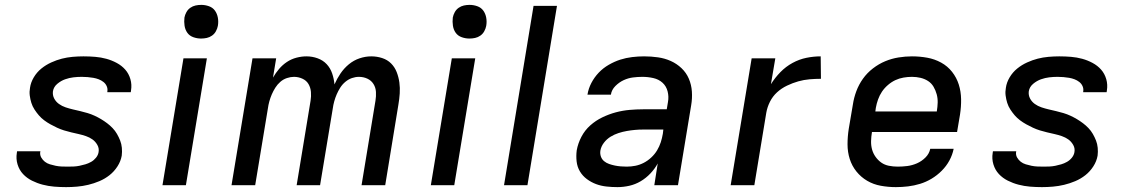

<svg xmlns="http://www.w3.org/2000/svg" viewBox="-20 -759 4640 787"><path d="M251 8Q226 8 202 6Q178 4 155 -2Q132 -8 111 -18.5Q90 -29 74.5 -45.5Q59 -62 52 -85Q45 -108 49 -132L50 -139H146L145 -137Q143 -124 149 -113.5Q155 -103 164 -96Q173 -89 184.5 -85.5Q196 -82 208 -79.5Q220 -77 232.5 -76.5Q245 -76 258 -76Q270 -76 282 -76.5Q294 -77 306 -79.5Q318 -82 330 -85.5Q342 -89 353.5 -95.5Q365 -102 373.5 -112.5Q382 -123 384 -135Q387 -151 379 -165Q371 -179 359 -187.5Q347 -196 332.5 -201Q318 -206 302.5 -209.5Q287 -213 272 -216.5Q257 -220 242.5 -224.5Q228 -229 214 -235.5Q200 -242 186.5 -249.5Q173 -257 161 -266Q149 -275 139.5 -286Q130 -297 121.5 -310Q113 -323 108.5 -337.5Q104 -352 102 -367.5Q100 -383 103 -399Q106 -421 118.5 -442Q131 -463 149.5 -478Q168 -493 190 -503Q212 -513 233.5 -518.5Q255 -524 277.5 -526Q300 -528 322 -528Q347 -528 370.5 -526Q394 -524 416 -518Q438 -512 458.5 -501Q479 -490 493.5 -473.5Q508 -457 514.5 -434.5Q521 -412 517 -388L516 -381H420V-384Q422 -395 417.5 -405.5Q413 -416 404 -423Q395 -430 384.5 -434Q374 -438 362.5 -440Q351 -442 339 -443Q327 -444 315 -444Q298 -444 281 -442Q264 -440 247 -434Q230 -428 215 -415.5Q200 -403 197 -385Q195 -369 202 -355.5Q209 -342 221.5 -333Q234 -324 249 -319Q264 -314 279 -310.5Q294 -307 309 -303.5Q324 -300 339 -295.5Q354 -291 368 -284.5Q382 -278 394.5 -270.5Q407 -263 419 -254Q431 -245 441.5 -234Q452 -223 459.5 -210Q467 -197 472.5 -183Q478 -169 479.5 -153Q481 -137 479 -121Q475 -98 461.5 -77Q448 -56 429 -41Q410 -26 387.5 -16.5Q365 -7 342 -1.5Q319 4 296 6Q273 8 251 8Z M646 0 732 -520H828L742 0ZM804 -601Q788 -601 772.5 -606.5Q757 -612 748 -624.5Q739 -637 736.5 -653.5Q734 -670 736 -687Q738 -698 744 -709Q750 -720 760 -727Q770 -734 781.5 -736.5Q793 -739 805 -739Q821 -739 836.5 -733.5Q852 -728 861 -715.5Q870 -703 873 -686.5Q876 -670 873 -653Q871 -642 865 -631Q859 -620 849 -613Q839 -606 827.5 -603.5Q816 -601 804 -601Z M929 0 1015 -520H1112L1099 -441Q1110 -460 1124 -476.5Q1138 -493 1156 -505Q1174 -517 1195 -522.5Q1216 -528 1236 -528Q1260 -528 1282 -520Q1304 -512 1319 -496Q1334 -480 1341.5 -458Q1349 -436 1351 -413Q1361 -436 1375.5 -457.5Q1390 -479 1410 -495.5Q1430 -512 1454 -520Q1478 -528 1502 -528Q1525 -528 1546.5 -521Q1568 -514 1583 -499Q1598 -484 1606 -463.5Q1614 -443 1617 -421Q1620 -399 1618.5 -376Q1617 -353 1613 -330L1559 0H1462L1519 -346Q1522 -364 1521 -382Q1520 -400 1511 -414.5Q1502 -429 1486 -436.5Q1470 -444 1451 -444Q1437 -444 1422.5 -439Q1408 -434 1395.5 -423.5Q1383 -413 1374.5 -399.5Q1366 -386 1360 -372Q1354 -358 1350 -343.5Q1346 -329 1344 -314L1292 0H1196L1253 -346Q1256 -364 1254.5 -382Q1253 -400 1244.5 -414.5Q1236 -429 1219.5 -436.5Q1203 -444 1185 -444Q1171 -444 1156 -439Q1141 -434 1129 -423.5Q1117 -413 1108.5 -399.5Q1100 -386 1094 -372Q1088 -358 1084 -343.5Q1080 -329 1078 -314L1026 0Z M1746 0 1832 -520H1928L1842 0ZM1904 -601Q1888 -601 1872.5 -606.5Q1857 -612 1848 -624.5Q1839 -637 1836.5 -653.5Q1834 -670 1836 -687Q1838 -698 1844 -709Q1850 -720 1860 -727Q1870 -734 1881.5 -736.5Q1893 -739 1905 -739Q1921 -739 1936.5 -733.5Q1952 -728 1961 -715.5Q1970 -703 1973 -686.5Q1976 -670 1973 -653Q1971 -642 1965 -631Q1959 -620 1949 -613Q1939 -606 1927.5 -603.5Q1916 -601 1904 -601Z M2046 0 2167 -735H2263L2142 0Z M2511 8Q2488 8 2465.5 5.5Q2443 3 2423 -4.5Q2403 -12 2385.5 -25Q2368 -38 2357 -56.5Q2346 -75 2343.5 -97.5Q2341 -120 2344 -143Q2349 -171 2363 -198Q2377 -225 2399.5 -245Q2422 -265 2449 -278Q2476 -291 2504 -298.5Q2532 -306 2560.5 -308.5Q2589 -311 2616 -311H2713L2718 -341Q2722 -363 2716.5 -384.5Q2711 -406 2695.5 -420Q2680 -434 2658 -439Q2636 -444 2613 -444Q2594 -444 2574.5 -441.5Q2555 -439 2536.5 -430.5Q2518 -422 2502.5 -406.5Q2487 -391 2484 -371H2388Q2392 -396 2404 -419Q2416 -442 2434 -461Q2452 -480 2475.5 -493.5Q2499 -507 2522.5 -514.5Q2546 -522 2571 -525Q2596 -528 2620 -528Q2649 -528 2677 -524Q2705 -520 2729.5 -509Q2754 -498 2773.5 -479.5Q2793 -461 2803.5 -436.5Q2814 -412 2816 -384Q2818 -356 2813 -327L2759 0H2662L2676 -89Q2664 -67 2646 -48Q2628 -29 2606 -16Q2584 -3 2559.5 2.5Q2535 8 2511 8ZM2549 -76Q2567 -76 2584.5 -79.5Q2602 -83 2618.5 -91.5Q2635 -100 2649.5 -113.5Q2664 -127 2673.5 -143Q2683 -159 2688.5 -176Q2694 -193 2697 -211L2699 -228H2616Q2599 -228 2582.5 -226.5Q2566 -225 2549 -222Q2532 -219 2515 -213.5Q2498 -208 2482.5 -198.5Q2467 -189 2455.5 -174Q2444 -159 2441 -142Q2439 -129 2443 -117.5Q2447 -106 2456 -98.5Q2465 -91 2476.5 -87Q2488 -83 2500 -80.5Q2512 -78 2524.5 -77Q2537 -76 2549 -76Z M2975 0 3061 -520H3158L3140 -414Q3157 -441 3179 -463.5Q3201 -486 3228.5 -501Q3256 -516 3285.5 -522Q3315 -528 3344 -528L3345 -436Q3322 -436 3298.5 -434Q3275 -432 3252 -425.5Q3229 -419 3206 -408Q3183 -397 3165 -380.5Q3147 -364 3136 -342Q3125 -320 3121 -297L3072 0Z M3652 8Q3621 8 3590.5 2.5Q3560 -3 3534.5 -18Q3509 -33 3490.5 -56Q3472 -79 3463 -107.5Q3454 -136 3454 -167.5Q3454 -199 3459 -231L3476 -331Q3480 -358 3490 -385Q3500 -412 3517 -436Q3534 -460 3558 -478.5Q3582 -497 3608.5 -508Q3635 -519 3663 -523.5Q3691 -528 3718 -528Q3750 -528 3780.5 -522.5Q3811 -517 3837.5 -502.5Q3864 -488 3882.5 -464.5Q3901 -441 3910 -412.5Q3919 -384 3919.5 -352.5Q3920 -321 3915 -289L3903 -218H3554V-217Q3551 -199 3550.5 -181Q3550 -163 3554.5 -146.5Q3559 -130 3569 -116Q3579 -102 3592.5 -92.5Q3606 -83 3623.5 -79.5Q3641 -76 3660 -76Q3679 -76 3699 -78.5Q3719 -81 3738.5 -89.5Q3758 -98 3773.5 -113.5Q3789 -129 3793 -149H3889Q3884 -124 3871.5 -101Q3859 -78 3840 -59Q3821 -40 3798.5 -26.5Q3776 -13 3751.5 -5.5Q3727 2 3702 5Q3677 8 3652 8ZM3568 -302H3820V-303Q3823 -321 3823.5 -338.5Q3824 -356 3819.5 -372.5Q3815 -389 3806.5 -403.5Q3798 -418 3784 -427Q3770 -436 3753 -440Q3736 -444 3718 -444Q3701 -444 3683.5 -441Q3666 -438 3650 -430.5Q3634 -423 3619.5 -410.5Q3605 -398 3595 -383Q3585 -368 3579 -351Q3573 -334 3570 -317Z M4251 8Q4226 8 4202 6Q4178 4 4155 -2Q4132 -8 4111 -18.5Q4090 -29 4074.5 -45.5Q4059 -62 4052 -85Q4045 -108 4049 -132L4050 -139H4146L4145 -137Q4143 -124 4149 -113.5Q4155 -103 4164 -96Q4173 -89 4184.5 -85.5Q4196 -82 4208 -79.5Q4220 -77 4232.5 -76.5Q4245 -76 4258 -76Q4270 -76 4282 -76.5Q4294 -77 4306 -79.5Q4318 -82 4330 -85.5Q4342 -89 4353.5 -95.5Q4365 -102 4373.5 -112.5Q4382 -123 4384 -135Q4387 -151 4379 -165Q4371 -179 4359 -187.5Q4347 -196 4332.5 -201Q4318 -206 4302.5 -209.5Q4287 -213 4272 -216.5Q4257 -220 4242.5 -224.5Q4228 -229 4214 -235.5Q4200 -242 4186.5 -249.5Q4173 -257 4161 -266Q4149 -275 4139.5 -286Q4130 -297 4121.5 -310Q4113 -323 4108.5 -337.5Q4104 -352 4102 -367.5Q4100 -383 4103 -399Q4106 -421 4118.5 -442Q4131 -463 4149.5 -478Q4168 -493 4190 -503Q4212 -513 4233.5 -518.5Q4255 -524 4277.5 -526Q4300 -528 4322 -528Q4347 -528 4370.5 -526Q4394 -524 4416 -518Q4438 -512 4458.5 -501Q4479 -490 4493.5 -473.5Q4508 -457 4514.5 -434.5Q4521 -412 4517 -388L4516 -381H4420V-384Q4422 -395 4417.5 -405.5Q4413 -416 4404 -423Q4395 -430 4384.5 -434Q4374 -438 4362.5 -440Q4351 -442 4339 -443Q4327 -444 4315 -444Q4298 -444 4281 -442Q4264 -440 4247 -434Q4230 -428 4215 -415.5Q4200 -403 4197 -385Q4195 -369 4202 -355.5Q4209 -342 4221.5 -333Q4234 -324 4249 -319Q4264 -314 4279 -310.5Q4294 -307 4309 -303.5Q4324 -300 4339 -295.5Q4354 -291 4368 -284.5Q4382 -278 4394.5 -270.5Q4407 -263 4419 -254Q4431 -245 4441.5 -234Q4452 -223 4459.5 -210Q4467 -197 4472.5 -183Q4478 -169 4479.5 -153Q4481 -137 4479 -121Q4475 -98 4461.5 -77Q4448 -56 4429 -41Q4410 -26 4387.5 -16.5Q4365 -7 4342 -1.5Q4319 4 4296 6Q4273 8 4251 8Z"/></svg>

Font: Iosevka Aile Medium Oblique
Style: Regular
Weight: 500
Italic angle: -9°
Designer: Belleve Invis
Foundry: Belleve Invis
Version: Version 31.1.0; ttfautohint (v1.8.4)